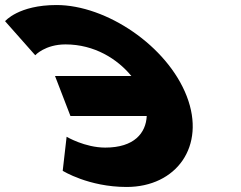

<svg xmlns="http://www.w3.org/2000/svg" viewBox="-219 -748 963 767"><path d="M201.5 -158.4C317.4 -158.4 363.9 -216.7 367.2 -284.6H62.4L0.8 -444.4H305.8C250.3 -512.1 158.7 -570.6 42.7 -570.6C-38.9 -570.6 -78.3 -527.3 -78.3 -527.3L-198.7 -663.3C-198.7 -663.3 -145.4 -727.9 6.8 -727.9C205.7 -727.9 449.6 -564.7 527.2 -363.2C604.5 -162.6 484.8 -1.1 286.8 -1.1C134.6 -1.1 31.5 -65.7 31.5 -65.7L47.1 -201.7C47.1 -201.7 119.9 -158.4 201.5 -158.4Z"/></svg>

Font: Hussar
Style: BdOpOblFour
Weight: 700
Foundry: Cannot Into Space Fonts
Version: Version 2.00